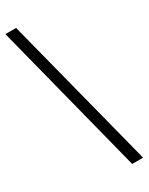

<svg xmlns="http://www.w3.org/2000/svg" viewBox="-228 -800 745 962"><g transform="rotate(-30 144.0 -319.5)"><path d="M225 121H288L62 -760H0Z"/></g></svg>

Font: Noto Serif Ethiopic Medium
Style: Regular
Weight: 500
Designer: Monotype Design Team
Foundry: Monotype Imaging Inc.
Version: Version 2.102